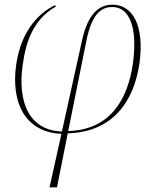

<svg xmlns="http://www.w3.org/2000/svg" viewBox="-20 -562 658 822"><path d="M192 240H224L270 9C464 3 553 -128 577 -290C600 -457 545 -542 462 -542C403 -542 356 -502 331 -388L245 1C103 -4 55 -127 77 -283C90 -377 119 -477 219 -534L216 -540C157 -512 71 -441 49 -283C27 -124 86 4 243 11ZM350 -388C375 -513 421 -532 461 -532C535 -532 570 -443 549 -290C527 -139 454 -6 272 -1Z"/></svg>

Font: Noto Serif Display Thin
Style: Italic
Weight: 100
Italic angle: -12°
Designer: Monotype Design Team
Foundry: Monotype Imaging Inc.
Version: Version 2.009